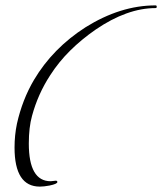

<svg xmlns="http://www.w3.org/2000/svg" viewBox="-20 -633 602 713"><path d="M128 60Q34 60 34 -85Q34 -131 43 -174Q63 -263 106 -336Q176 -454 298 -532Q362 -572 427 -592.5Q492 -613 558 -613Q562 -613 562 -608Q562 -603 558 -603Q452 -603 335 -523Q283 -487 240.5 -445Q198 -403 166 -353Q121 -284 99 -203Q87 -160 87 -100Q87 40 168 40Q172 40 178 39Q184 38 187 38Q193 38 193 43Q193 50 164 56Q154 58 144.5 59Q135 60 128 60Z"/></svg>

Font: Lavishly Yours
Style: Regular
Weight: 400
Designer: Robert E. Leuschke
Foundry: Robert E. Leuschke
Version: Version 1.010; ttfautohint (v1.8.3)